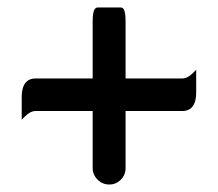

<svg xmlns="http://www.w3.org/2000/svg" viewBox="-20 -593 589 518"><path d="M230 -293.5H76.2Q62 -293.5 47.9 -279.3L38.6 -270V-331.1Q38.6 -376 68.8 -380.9Q72.3 -381.3 76.2 -381.3H230V-535.2Q230 -563.5 236.8 -569.8Q239.3 -572.8 243.2 -572.8H305.7Q311.5 -572.8 314.5 -566.9Q318.8 -558.6 318.8 -535.2V-381.3H471.7Q485.8 -381.3 500 -395.5L509.3 -404.8V-343.8Q509.3 -298.8 479 -293.9Q475.6 -293.5 471.7 -293.5H318.8V-139.6Q318.8 -121.1 305.9 -108.2Q293 -95.2 274.7 -95.2Q256.3 -95.2 243.2 -108.4Q230 -121.6 230 -139.6Z"/></svg>

Font: YuPearl-Medium
Style: Medium
Weight: 500
Designer: Max Yao
Foundry: Max-Everyday
Version: Version 1.011; ttfautohint (v1.8.3)